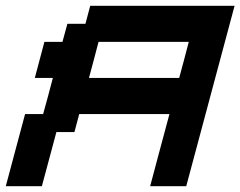

<svg xmlns="http://www.w3.org/2000/svg" viewBox="-20 -645 832 665"><path d="M500 0H625Q652.8 -104 708.7 -312.3Q764.6 -520.5 792.5 -625H292.5L275.9 -562.5H213.4L196.3 -500H133.8Q128.4 -479 117.2 -437.5Q106 -396 100.6 -375H163.1Q157.7 -354 146.5 -312.3Q135.3 -270.5 129.4 -250H66.9Q55.7 -208 33.4 -125Q11.2 -42 0 0H125L175.3 -187.5H237.8L254.4 -250H566.9Q555.7 -208.5 533.4 -125.2Q511.2 -42 500 0ZM600.6 -375H288.1Q293.9 -396 304.9 -437.5Q315.9 -479 321.3 -500H633.8Q628.4 -479 617.4 -437.3Q606.4 -395.5 600.6 -375Z"/></svg>

Font: Faithful 32x
Style: Oblique
Weight: 400
Foundry: Faithful Resource Pack
Version: Version 1.0; January 27, 2023